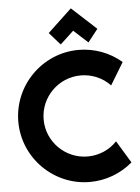

<svg xmlns="http://www.w3.org/2000/svg" viewBox="-62 -988 764 1050"><g transform="rotate(-5 320.0 -462.5)"><path d="M550 -194C509 -150 450 -125 389 -125C266 -125 166 -225 166 -347C166 -470 266 -570 389 -570C450 -570 509 -545 550 -501L624 -623C559 -679 475 -710 389 -710C190 -710 27 -547 27 -347C27 -148 190 15 389 15C475 15 559 -16 624 -72ZM295 -748 369 -817 447 -746 502 -816 367 -940 235 -816Z"/></g></svg>

Font: Righteous
Style: Regular
Weight: 400
Designer: Astigmatic (AOETI)
Foundry: Astigmatic (AOETI)
Version: Version 1.000